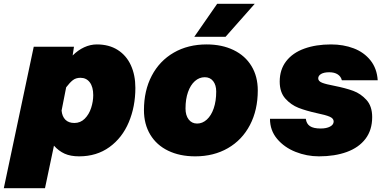

<svg xmlns="http://www.w3.org/2000/svg" viewBox="-79 -808 2049 1007"><path d="M631 -347Q631 -249 596.5 -167Q562 -85 495 -36.5Q428 12 336 12Q291 12 260 -2Q229 -16 204 -44L157 179H-59L98 -563H309L302 -517Q330 -545 362.5 -560Q395 -575 429 -575Q493 -575 538.5 -546Q584 -517 607.5 -465.5Q631 -414 631 -347ZM311 -163Q343 -163 365.5 -185.5Q388 -208 399 -242Q410 -276 410 -309Q410 -352 392 -376Q374 -400 343 -400Q319 -400 303 -387.5Q287 -375 268 -350L244 -228Q247 -197 264 -180Q281 -163 311 -163Z M676 -230Q676 -333 717 -411Q758 -489 832.5 -532Q907 -575 1005 -575Q1085 -575 1146 -545.5Q1207 -516 1240 -461.5Q1273 -407 1273 -334Q1273 -231 1232 -152.5Q1191 -74 1116.5 -31Q1042 12 945 12Q864 12 803 -17.5Q742 -47 709 -102Q676 -157 676 -230ZM955 -160Q983 -160 1006 -181Q1029 -202 1042 -240Q1055 -278 1055 -328Q1055 -362 1039 -382.5Q1023 -403 995 -403Q966 -403 943 -382.5Q920 -362 907 -325Q894 -288 894 -239Q894 -203 910.5 -181.5Q927 -160 955 -160ZM1060 -788H1257L1104 -615H940Z M1337 -185H1525Q1528 -159 1546.5 -146.5Q1565 -134 1603 -134Q1633 -134 1652 -144Q1671 -154 1671 -171Q1671 -187 1650 -196Q1629 -205 1585 -214Q1526 -227 1486.5 -242.5Q1447 -258 1417.5 -291Q1388 -324 1388 -380Q1388 -443 1422 -487Q1456 -531 1517 -553Q1578 -575 1657 -575Q1722 -575 1776 -554.5Q1830 -534 1864 -491.5Q1898 -449 1902 -387H1714Q1709 -407 1692 -418Q1675 -429 1648 -429Q1620 -429 1605 -420Q1590 -411 1590 -397Q1590 -382 1610.5 -374Q1631 -366 1674 -358Q1734 -346 1773.5 -331.5Q1813 -317 1843 -284Q1873 -251 1873 -194Q1873 -126 1838 -80Q1803 -34 1740 -11Q1677 12 1594 12Q1530 12 1471 -11.5Q1412 -35 1374.5 -79.5Q1337 -124 1337 -185Z"/></svg>

Font: Azeret Mono Black
Style: Italic
Weight: 900
Italic angle: -12°
Designer: Martin Vácha
Foundry: Displaay
Version: Version 1.000; Glyphs 3.0.3, build 3074